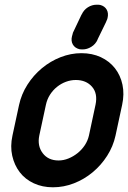

<svg xmlns="http://www.w3.org/2000/svg" viewBox="-20 -786 544 816"><path d="M327 -725V-724Q336 -744 353.5 -755Q371 -766 391 -766Q401 -766 406 -765Q425 -760 433.5 -745Q442 -730 437 -709Q436 -706 435 -702.5Q434 -699 431 -694L432 -695L394 -617L395 -618Q386 -598 368 -587Q350 -576 332 -576Q321 -576 317 -577Q298 -582 289.5 -597Q281 -612 286 -632Q286 -634 287 -635.5Q288 -637 288 -639L290 -647ZM61 -340Q71 -386 96.5 -426Q122 -466 158 -496Q194 -526 237.5 -543Q281 -560 326 -560Q372 -560 408.5 -543Q445 -526 468.5 -496Q492 -466 500.5 -426Q509 -386 499 -340L471 -210Q461 -164 435.5 -124Q410 -84 374 -54Q338 -24 294.5 -7Q251 10 205 10Q160 10 123.5 -7Q87 -24 64 -54Q41 -84 32 -124Q23 -164 33 -210ZM147 -210Q138 -166 161.5 -135Q185 -104 229 -104Q250 -104 271 -112.5Q292 -121 310 -135.5Q328 -150 340.5 -169Q353 -188 358 -210L386 -341Q396 -389 371 -417.5Q346 -446 302 -446Q281 -446 260.5 -438.5Q240 -431 222.5 -417Q205 -403 192.5 -383.5Q180 -364 175 -340Z"/></svg>

Font: VDS
Style: Bold Italic
Weight: 700
Designer: artmaker
Foundry: artmaker
Version: Version 1.000 2009 initial release